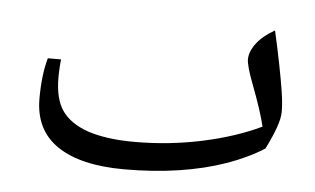

<svg xmlns="http://www.w3.org/2000/svg" viewBox="-38 -463 848 517"><g transform="rotate(5 386.0 -204.0)"><path d="M314 0Q196 0 133 -42.5Q70 -85 70 -170Q70 -234 83 -280H119Q118 -276 117 -259.5Q116 -243 116 -231Q116 -173 138 -141.5Q160 -110 208 -93Q232 -85 263.5 -80.5Q295 -76 335 -76Q428 -76 517 -95Q606 -114 675 -147Q670 -168 661 -195.5Q652 -223 639 -257Q629 -283 624.5 -299.5Q620 -316 620 -324Q620 -345 637 -367.5Q654 -390 686 -408Q697 -359 705 -318.5Q713 -278 718 -246.5Q723 -215 723 -191Q723 -174 714 -148.5Q705 -123 688 -89Q644 -61 587 -41Q530 -21 461.5 -10.5Q393 0 314 0Z"/></g></svg>

Font: Noto Naskh Arabic
Style: Regular
Weight: 400
Designer: Monotype Design Team, David Williams, Mohamad Dakak and Nizar Qandah
Foundry: Monotype Imaging Inc.
Version: Version 2.013